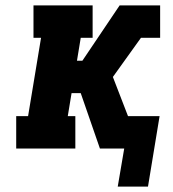

<svg xmlns="http://www.w3.org/2000/svg" viewBox="-20 -550 640 711"><path d="M528 141H416L440 0H350L279 -205H245L231 -120H259V0H40V-120H84L132 -410H104V-530H323V-410H279L265 -325H285L423 -530H573V-410H502L398 -265L454 -120H571Z"/></svg>

Font: Iosevka Curly Slab HvExObl
Style: Regular
Weight: 900
Width: 7
Italic angle: -9°
Monospace: yes
Designer: Belleve Invis
Foundry: Belleve Invis
Version: Version 11.1.0; ttfautohint (v1.8.3)